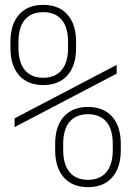

<svg xmlns="http://www.w3.org/2000/svg" viewBox="-20 -760 540 790"><path d="M158 -410Q94 -410 58.5 -450Q23 -490 23 -562V-588Q23 -660 58.5 -700Q94 -740 158 -740Q222 -740 257.5 -700Q293 -660 293 -588V-562Q293 -490 257.5 -450Q222 -410 158 -410ZM158 -440Q207 -440 233.5 -471.5Q260 -503 260 -563V-587Q260 -648 233.5 -679Q207 -710 158 -710Q109 -710 82.5 -679Q56 -648 56 -587V-563Q56 -503 82.5 -471.5Q109 -440 158 -440ZM342 10Q278 10 242.5 -30Q207 -70 207 -142V-168Q207 -240 242.5 -280Q278 -320 342 -320Q406 -320 441.5 -280Q477 -240 477 -168V-142Q477 -70 441.5 -30Q406 10 342 10ZM342 -20Q391 -20 417.5 -51.5Q444 -83 444 -143V-167Q444 -228 417.5 -259Q391 -290 342 -290Q293 -290 266.5 -259Q240 -228 240 -167V-143Q240 -83 266.5 -51.5Q293 -20 342 -20ZM40 -237V-273L460 -493V-457Z"/></svg>

Font: M PLUS 1 Code ExtraLight
Style: Regular
Weight: 250
Designer: Coji Morishita
Foundry: UNDERFOREST DESIGN
Version: Version 1.002